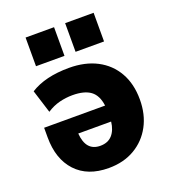

<svg xmlns="http://www.w3.org/2000/svg" viewBox="-136 -833 841 944"><g transform="rotate(-20 285.0 -360.5)"><path d="M272 11Q162 11 101 -54.5Q40 -120 40 -234V-284H359Q352 -339 319.5 -363Q287 -387 225 -387Q191 -387 157 -378.5Q123 -370 91 -349L53 -470Q130 -519 255 -519Q339 -519 400.5 -487Q462 -455 496 -395.5Q530 -336 530 -254Q530 -176 498 -116.5Q466 -57 408 -23Q350 11 272 11ZM270 -106Q310 -106 332.5 -131Q355 -156 360 -200H188Q195 -106 270 -106ZM313 -582V-732H462V-582ZM106 -582V-732H255V-582Z"/></g></svg>

Font: Mulish Black
Style: Regular
Weight: 900
Designer: Vernon Adams
Foundry: Vernon Adams
Version: Version 3.603; ttfautohint (v1.8.3)